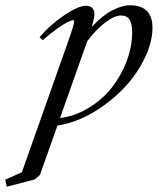

<svg xmlns="http://www.w3.org/2000/svg" viewBox="-128 -460 602 733"><path d="M-102.1 252.9 -107.9 226.1 -44.4 197.3 131.3 -299.3Q155.3 -367.2 155.3 -378.9Q155.3 -382.8 150.9 -382.8Q145 -382.8 131.1 -376.2Q117.2 -369.6 90.8 -351.1Q64.5 -332.5 35.2 -306.6L22.9 -317.9Q66.4 -368.2 119.1 -403.1Q171.9 -438 200.2 -438Q215.3 -438 223.9 -429.7Q232.4 -421.4 232.4 -406.7Q232.4 -392.6 222.7 -357.4Q262.7 -400.9 300.5 -420.4Q338.4 -439.9 367.7 -439.9Q454.1 -439.9 454.1 -354Q454.1 -283.7 404.8 -201.9Q355.5 -120.1 269.5 -58.1Q182.1 5.4 91.3 19.5L24.4 208L4.4 225.1ZM203.1 -297.4 101.1 -9.3Q158.7 -16.6 210.9 -48.3Q263.2 -80.1 298.8 -125.5Q334.5 -170.9 355.5 -226.3Q376.5 -281.7 376.5 -335.4Q376.5 -370.6 366.2 -385.7Q356 -400.9 333.5 -400.9Q309.1 -400.9 273.7 -374Q238.3 -347.2 205.6 -303.7Q205.1 -302.7 204.3 -300.5Q203.6 -298.3 203.1 -297.4Z"/></svg>

Font: Elstob 14pt
Style: Italic
Weight: 400
Italic angle: -20°
Designer: Peter S. Baker
Version: Version 1.015